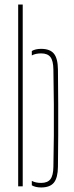

<svg xmlns="http://www.w3.org/2000/svg" viewBox="-20 -820 324 845"><path d="M60 0V-800H80V0ZM120 -4.5V-24Q136.5 -15 161 -15Q189.5 -15 202 -31.5Q214.5 -48 215 -86Q216.5 -156.5 217 -223.2Q217.5 -290 217 -360.8Q216.5 -431.5 215 -514Q214.5 -552.5 202 -568.8Q189.5 -585 161 -585Q136.5 -585 120 -576V-595.5Q136 -605 161 -605Q200 -605 217.2 -584Q234.5 -563 235 -514Q236 -433 236.2 -362.5Q236.5 -292 236.2 -224.8Q236 -157.5 235 -86Q234.5 -37.5 217.2 -16.2Q200 5 161 5Q136 5 120 -4.5Z"/></svg>

Font: Big Shoulders Stencil Display Thin
Style: Regular
Weight: 100
Designer: Patric King
Foundry: XO Type Co
Version: Version 1.000